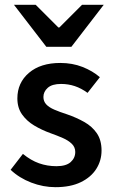

<svg xmlns="http://www.w3.org/2000/svg" viewBox="-20 -764 471 796"><path d="M210 12Q159 12 109.5 -7Q60 -26 24 -60L75 -126Q108 -99 142 -87Q176 -75 214 -75Q254 -75 273 -92Q292 -109 292 -134Q292 -154 277.5 -168Q263 -182 240 -192Q217 -202 189 -212Q153 -225 122 -243.5Q91 -262 71.5 -289.5Q52 -317 52 -356Q52 -421 100 -462Q148 -503 230 -503Q280 -503 322 -486.5Q364 -470 394 -444L343 -379Q317 -398 290 -407Q263 -416 233 -416Q196 -416 178 -400Q160 -384 160 -362Q160 -344 171.5 -331.5Q183 -319 205 -309.5Q227 -300 258 -290Q296 -277 329 -258.5Q362 -240 381.5 -211.5Q401 -183 401 -140Q401 -98 379 -63.5Q357 -29 314.5 -8.5Q272 12 210 12ZM172 -570 38 -744H128L222 -650H226L320 -744H410L276 -570Z"/></svg>

Font: Source Sans 3 SemiBold
Style: Regular
Weight: 600
Designer: Paul D. Hunt
Foundry: Adobe
Version: Version 3.046;hotconv 1.0.118;makeotfexe 2.5.65603